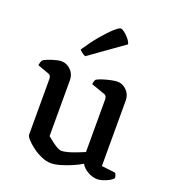

<svg xmlns="http://www.w3.org/2000/svg" viewBox="-138 -864 875 973"><g transform="rotate(20 299.5 -377.5)"><path d="M246 4Q222 4 195.5 -7.5Q169 -19 146 -36Q123 -53 108.5 -69Q94 -85 94 -95V-394Q94 -402 91 -409Q88 -416 79 -419L18 -441Q20 -455 23 -462Q26 -469 30 -472Q47 -482 75.5 -491Q104 -500 122 -500Q151 -500 172.5 -478Q194 -456 194 -425V-123Q205 -114 219.5 -102.5Q234 -91 249.5 -82Q265 -73 276 -73Q288 -73 309 -78.5Q330 -84 353 -93Q376 -102 395 -110V-394Q395 -402 391.5 -409Q388 -416 379 -419L307 -444Q308 -455 311 -462.5Q314 -470 317 -472Q328 -478 348 -484.5Q368 -491 389.5 -495.5Q411 -500 423 -500Q452 -500 473.5 -478Q495 -456 495 -425V-71L570 -62Q572 -59 575 -52Q578 -45 578 -36Q572 -27 557 -19Q542 -11 525 -5.5Q508 0 496 0Q469 0 443 -15Q417 -30 406 -51Q385 -38 356 -25.5Q327 -13 297.5 -4.5Q268 4 246 4ZM225 -565Q215 -569 206 -576Q197 -583 192 -589Q225 -639 257 -677Q289 -715 313.5 -737Q338 -759 347 -759Q355 -759 368 -749Q381 -739 393 -724.5Q405 -710 409 -696Z"/></g></svg>

Font: Texturina Medium
Style: Regular
Weight: 500
Designer: Guillermo Torres Carreño
Foundry: Omnibus-Type
Version: Version 1.003